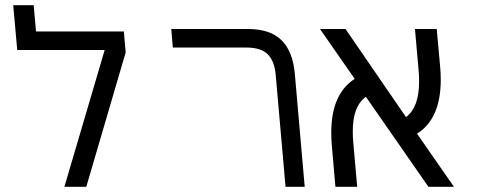

<svg xmlns="http://www.w3.org/2000/svg" viewBox="-20 -721 1840 741"><path d="M458 -599.5 465 -518.5 313 0H228.5L384 -528H46.5L31 -701H110L119 -599.5Z M930.5 -537.5H647L641 -609H938Q1022.5 -609 1066.5 -565.8Q1110.5 -522.5 1118 -434.5L1156 0H1082L1044 -432.5Q1039.5 -485 1013.5 -511.2Q987.5 -537.5 930.5 -537.5Z M1341.5 -214Q1341.5 -191 1343.5 -170.5L1358.5 0H1274.5L1260.5 -161.5Q1258.5 -184 1258.5 -209.5Q1258.5 -285.5 1281.8 -337.2Q1305 -389 1349 -416.5L1215 -609H1313.5L1547 -269Q1572.5 -288.5 1585 -322.5Q1597.5 -356.5 1597.5 -407.5Q1597.5 -430.5 1595.5 -450.5L1581.5 -609H1665.5L1679 -460Q1681 -438 1681 -413Q1681 -262.5 1589.5 -205L1732 0H1633.5L1392 -347.5Q1366 -328 1353.8 -295.5Q1341.5 -263 1341.5 -214Z"/></svg>

Font: JuliaMono Light
Style: Italic
Weight: 300
Italic angle: -9°
Monospace: yes
Designer: cormullion
Foundry: corm
Version: Version 0.054; ttfautohint (v1.8.4)